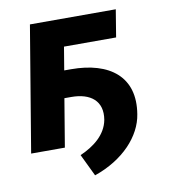

<svg xmlns="http://www.w3.org/2000/svg" viewBox="-78 -613 736 822"><g transform="rotate(-10 290.0 -202.5)"><path d="M480.1 -545.5H106.9L16 0H162.6L197.4 -208.8H227.3C310.4 -208.8 363.3 -168.7 349.4 -87.4C337.4 -24.1 283.4 17 223.4 43.3L269.5 139.2C396 95.9 478.7 6.4 492.9 -87.4C519.2 -246.4 414.4 -326 246.8 -326H217.3L234 -426.5H460.6Z"/></g></svg>

Font: Margiela Sans
Style: Bold Italic
Weight: 700
Italic angle: -9.39999°
Designer: Stefan Endress, Andreas Faust
Version: Version 1.100;FEAKit 1.0